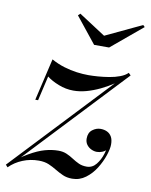

<svg xmlns="http://www.w3.org/2000/svg" viewBox="-119 -738 633 807"><g transform="rotate(10 197.0 -334.5)"><path d="M-40 0.5 393.5 -460H411.5L-22.5 1ZM-31 10 -39.5 0.5Q8.5 -37.5 44.8 -58.5Q81 -79.5 110.8 -87.8Q140.5 -96 168 -96Q188 -96 203.5 -89.2Q219 -82.5 233 -73.2Q247 -64 261.8 -57.2Q276.5 -50.5 295.5 -50.5Q320 -50.5 336 -70.5Q352 -90.5 360 -116.2Q368 -142 368 -160H380Q378 -147.5 370 -138Q362 -128.5 350.5 -123.8Q339 -119 327 -119Q315 -119 303 -124.8Q291 -130.5 283.2 -141.2Q275.5 -152 275.5 -167Q275.5 -192 291.8 -204.5Q308 -217 326.5 -217Q342 -217 354.2 -211.2Q366.5 -205.5 373.8 -193Q381 -180.5 381 -160Q381 -141.5 371.5 -113Q362 -84.5 344.5 -56.2Q327 -28 301.5 -9Q276 10 244.5 10Q221.5 10 204.2 2.2Q187 -5.5 171 -15.2Q155 -25 137 -32.8Q119 -40.5 94 -40.5Q58 -40.5 25.5 -27.2Q-7 -14 -31 10ZM34.5 -290 76.5 -469.5Q103.5 -454.5 131.5 -446Q159.5 -437.5 186.2 -434Q213 -430.5 236 -430.5Q254 -430.5 277.2 -432.2Q300.5 -434 324.8 -438Q349 -442 369.5 -449.8Q390 -457.5 402 -469.5L411.5 -460Q384.5 -437.5 355.8 -418.2Q327 -399 297.8 -385Q268.5 -371 240.2 -363.2Q212 -355.5 185.5 -355.5Q152.5 -355.5 121.5 -367.8Q90.5 -380 71 -395.5L46.5 -290ZM238 -560 149.5 -670.5 158.5 -679 272.5 -605 427 -678 434.5 -670.5 302 -560Z"/></g></svg>

Font: Bodoni Moda 18pt
Style: Italic
Weight: 400
Italic angle: -13°
Designer: Owen Earl
Foundry: indestructible type
Version: Version 2.005